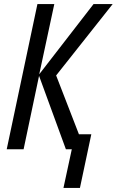

<svg xmlns="http://www.w3.org/2000/svg" viewBox="-20 -734 574 944"><path d="M292 190H373L429 -74H368L256 -363L534 -714H440L173 -369L247 -714H164L13 0H96L172 -361L304 0H333Z"/></svg>

Font: Noto Sans Condensed
Style: Italic
Weight: 400
Width: 3
Italic angle: -12°
Designer: Monotype Design Team
Foundry: Monotype Imaging Inc.
Version: Version 2.013